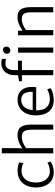

<svg xmlns="http://www.w3.org/2000/svg" viewBox="1062 -1924 869 3034"><g transform="rotate(-90 1497.0 -406.5)"><path d="M52 -270Q51.5 -354 81.8 -420.5Q112 -487 170.8 -525.5Q229.5 -564 314 -564Q363.5 -564 399.2 -555Q435 -546 450 -536L436 -471Q415 -486 382 -493.5Q349 -501 310 -501Q264.5 -501 224.5 -477.8Q184.5 -454.5 158.8 -406.8Q133 -359 131 -286Q129 -208 153 -156.5Q177 -105 217.2 -79.5Q257.5 -54 305 -54Q353 -54 390 -67.5Q427 -81 445 -92L462 -45Q436 -21 390.8 -6.5Q345.5 8 292 8Q215.5 8 161.8 -28.5Q108 -65 80 -127.8Q52 -190.5 52 -270Z M592 0V-813H674V-565L669.5 -488.5Q690.5 -505 723.2 -522.2Q756 -539.5 795 -551.8Q834 -564 874 -565Q966.5 -566.5 1006.8 -513.8Q1047 -461 1046 -331V0H965V-336Q965 -427 938.8 -463.2Q912.5 -499.5 841 -497Q800 -495.5 753.5 -475Q707 -454.5 674 -429V0Z M1433 8Q1316 8 1253.5 -67.2Q1191 -142.5 1191 -276Q1191 -359.5 1220 -424.2Q1249 -489 1304.5 -526.2Q1360 -563.5 1440 -564Q1499 -565 1543.5 -539.2Q1588 -513.5 1613.2 -466Q1638.5 -418.5 1640 -355Q1640 -329 1639.5 -308.2Q1639 -287.5 1636 -270H1271Q1270.5 -260.5 1271 -250Q1273.5 -178.5 1297.5 -135.5Q1321.5 -92.5 1362 -73.2Q1402.5 -54 1454 -54Q1479.5 -54 1508.8 -60.5Q1538 -67 1563.8 -76.8Q1589.5 -86.5 1604 -96L1621 -43Q1603 -28 1572 -16.5Q1541 -5 1504.2 1.5Q1467.5 8 1433 8ZM1435 -506Q1374 -506 1329.5 -463.5Q1285 -421 1274 -325H1563Q1566 -376 1554.8 -417Q1543.5 -458 1514.5 -482Q1485.5 -506 1435 -506Z M1826 0V-495H1730V-540L1826 -557V-602Q1826 -664 1843 -706Q1860 -748 1888 -773.2Q1916 -798.5 1949.8 -809.8Q1983.5 -821 2017 -821Q2039.5 -821 2057.8 -817.5Q2076 -814 2084 -811V-746Q2070.5 -750.5 2053 -753.2Q2035.5 -756 2006 -756Q1962 -756 1934.5 -721.2Q1907 -686.5 1907 -619V-557H2055V-495H1907V0ZM2182 0V-556H2263V0ZM2218 -678Q2196.5 -678 2180.8 -692.5Q2165 -707 2165 -733Q2165 -761 2184.2 -778.5Q2203.5 -796 2225 -796Q2252 -796 2265 -780.2Q2278 -764.5 2278 -741Q2278 -712.5 2259.8 -695.2Q2241.5 -678 2218 -678Z M2457 0V-556H2530V-485Q2550 -500 2582.8 -518.2Q2615.5 -536.5 2655 -550.2Q2694.5 -564 2735 -565Q2826 -566.5 2864 -516.8Q2902 -467 2902 -344V0H2820V-345Q2820 -427.5 2796.5 -463.8Q2773 -500 2701 -497Q2675 -496.5 2645.5 -486.5Q2616 -476.5 2588 -461Q2560 -445.5 2539 -429V0Z"/></g></svg>

Font: Merriweather Sans Light
Style: Regular
Weight: 300
Designer: Eben Sorkin
Foundry: Eben Sorkin
Version: Version 2.001; ttfautohint (v1.8.3)